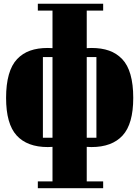

<svg xmlns="http://www.w3.org/2000/svg" viewBox="-20 -766 737 1016"><path d="M180.2 193.8H257.8V11.2Q250 12.2 232.9 12.2Q124 12.2 68.1 -49.1Q12.2 -110.4 12.2 -248Q12.2 -319.8 26.9 -371.3Q41.5 -422.9 70.6 -453.4Q99.6 -483.9 139.4 -498Q179.2 -512.2 232.9 -512.2Q250 -512.2 257.8 -511.2V-710H180.2V-746.1H525.9V-710H439V-511.2Q446.8 -512.2 463.9 -512.2Q517.6 -512.2 557.4 -498Q597.2 -483.9 626.5 -453.4Q655.8 -422.9 670.4 -371.3Q685.1 -319.8 685.1 -248Q685.1 -110.4 628.9 -49.1Q572.8 12.2 463.9 12.2Q446.8 12.2 439 11.2V193.8H525.9V230H180.2ZM257.8 -463.9H207V-37.1H257.8ZM439 -463.9V-37.1H490.2V-463.9Z"/></svg>

Font: Lletraferida
Style: Heavy
Weight: 900
Designer: Josep Patau Bellart
Foundry: Josep Patau Bellart
Version: Version 1.000